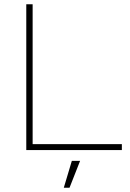

<svg xmlns="http://www.w3.org/2000/svg" viewBox="-20 -708 614 906"><path d="M104 -688H134V0H104ZM120 0V-28H555V0ZM358 51 308 178H281L319 51Z"/></svg>

Font: Roundo Variable
Style: Regular
Weight: 200
Designer: Shiva Nallaperumal
Foundry: Indian Type Foundry
Version: Version 2.000